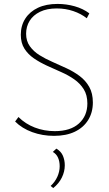

<svg xmlns="http://www.w3.org/2000/svg" viewBox="-20 -684 556 978"><path d="M425 -157Q425 -200 406.5 -229.5Q388 -259 358 -280Q328 -301 291.5 -317Q255 -333 219 -349.5Q183 -366 153 -386.5Q123 -407 104.5 -436Q86 -465 86 -507Q86 -554 109 -589.5Q132 -625 173.5 -644.5Q215 -664 273 -664Q318 -664 360.5 -652Q403 -640 435 -616L422 -591Q393 -614 353.5 -627.5Q314 -641 269 -641Q219 -641 184 -624Q149 -607 131 -578Q113 -549 113 -512Q113 -475 132 -448.5Q151 -422 180.5 -403.5Q210 -385 246.5 -369Q283 -353 319.5 -336Q356 -319 386 -296.5Q416 -274 434.5 -241.5Q453 -209 453 -162Q453 -111 429 -72.5Q405 -34 361 -13Q317 8 255 8Q196 8 144 -11Q92 -30 57 -65L74 -88Q109 -53 157 -34.5Q205 -16 259 -16Q339 -16 382 -55Q425 -94 425 -157ZM251 274 238 263Q260 243 272 216.5Q284 190 284 163Q284 138 275.5 119Q267 100 249 90L267 73Q291 87 300.5 109.5Q310 132 310 158Q310 190 295 220.5Q280 251 251 274Z"/></svg>

Font: Ysabeau Office Thin
Style: Regular
Weight: 250
Designer: Christian Thalmann (Catharsis Fonts)
Version: Version 2.001;gftools[0.9.30]; featfreeze: tnum,lnum,ss02